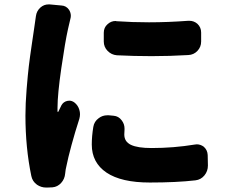

<svg xmlns="http://www.w3.org/2000/svg" viewBox="-20 -800 1040 859"><path d="M502.9 -552.7Q478.5 -554.7 461.4 -572.3Q444.3 -589.8 444.3 -614.3V-653.3Q444.3 -676.8 460.9 -691.4Q476.6 -706.1 497.1 -706.1Q499 -706.1 501 -705.1Q571.3 -700.2 646.5 -700.2Q731.4 -700.2 822.3 -707Q825.2 -707 827.1 -707Q847.7 -707 863.3 -693.4Q879.9 -677.7 879.9 -654.3V-614.3Q879.9 -589.8 863.3 -572.3Q846.7 -554.7 822.3 -553.7Q739.3 -548.8 658.2 -548.8Q579.1 -548.8 502.9 -552.7ZM397.5 -232.4Q401.4 -256.8 421.9 -271.5Q438.5 -284.2 460 -284.2Q462.9 -284.2 466.8 -284.2L488.3 -282.2Q510.7 -280.3 524.4 -261.7Q537.1 -245.1 537.1 -225.6Q537.1 -222.7 537.1 -219.7Q536.1 -209 536.1 -198.2Q536.1 -166 565.9 -151.9Q595.7 -137.7 658.2 -137.7Q756.8 -137.7 851.6 -153.3Q855.5 -154.3 860.4 -154.3Q877 -154.3 891.6 -143.6Q908.2 -128.9 909.2 -106.4L910.2 -59.6Q910.2 -34.2 894.5 -15.1Q878.9 3.9 854.5 6.8Q769.5 16.6 650.4 16.6Q522.5 16.6 456.5 -27.8Q390.6 -72.3 390.6 -153.3Q390.6 -190.4 397.5 -232.4ZM140.6 -727.5Q143.6 -751 161.1 -766.6Q176.8 -780.3 197.3 -780.3Q200.2 -780.3 202.1 -780.3L254.9 -775.4Q276.4 -774.4 289.1 -755.9Q296.9 -743.2 296.9 -729.5Q296.9 -722.7 294.9 -715.8Q288.1 -688.5 284.2 -669.9Q271.5 -613.3 254.4 -495.6Q237.3 -377.9 237.3 -317.4Q237.3 -307.6 237.3 -301.8Q237.3 -299.8 238.8 -299.3Q240.2 -298.8 241.2 -300.8Q246.1 -311.5 254.9 -329.1Q263.7 -344.7 281.2 -348.6Q285.2 -349.6 290 -349.6Q301.8 -349.6 312.5 -341.8Q329.1 -329.1 335 -308.6Q337.9 -298.8 337.9 -289.1Q337.9 -279.3 335 -268.6Q315.4 -208 299.8 -150.4Q284.2 -92.8 277.3 -57.6Q273.4 -43 271.5 -23.4Q269.5 1 253.4 18.6Q237.3 36.1 214.8 38.1L191.4 39.1Q188.5 39.1 186.5 39.1Q164.1 39.1 145.5 26.4Q125 11.7 120.1 -12.7Q93.8 -139.6 93.8 -283.2Q93.8 -335.9 99.1 -401.4Q104.5 -466.8 108.9 -503.9Q113.3 -541 123 -606.4Q132.8 -671.9 132.8 -672.9Q140.6 -726.6 140.6 -727.5Z"/></svg>

Font: Gen Jyuu Gothic Heavy
Style: Bold
Weight: 900
Designer: [Source Han Sans]
Ryoko NISHIZUKA  (kana & ideographs); Paul D. Hunt (Latin, Greek & Cyrillic); Wenlong ZHANG  (bopomofo
Version: Version 1.002.20150607